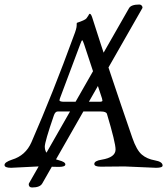

<svg xmlns="http://www.w3.org/2000/svg" viewBox="-22 -737 739 849"><path d="M106 74 548 -700Q557 -717 594 -717Q600 -717 604 -713Q608 -709 608 -704V-702L165 74Q155 92 120 92Q105 92 105 77Q105 76 106 74ZM238 1 147 -1 27 5Q-2 5 -2 -7.5Q-2 -20 31 -31Q91 -49 117 -108Q213 -328 304 -578Q317 -611 317 -623.5Q317 -636 318 -636Q354 -648 360 -655.5Q366 -663 368 -667Q372 -676 375 -676Q380 -676 385 -662Q459 -429 563 -128Q582 -73 605 -53.5Q628 -34 662.5 -28Q697 -22 697 -5Q697 5 668 5L529 -1L424 0Q395 0 395 -12Q395 -26 428 -31Q489 -41 489 -76Q489 -106 451 -233Q448 -244 424 -244H233Q222 -244 216 -226Q176 -110 176 -88Q176 -66 192.5 -51Q209 -36 238 -28.5Q267 -21 267 -10Q267 1 238 1ZM333 -542 243 -302Q241 -296 241 -294Q241 -287 262 -287H417Q431 -287 431 -292Q431 -294 429 -302L350 -541Q344 -559 341.5 -559Q339 -559 333 -542Z"/></svg>

Font: EB Garamond
Style: Regular
Weight: 400
Version: Version 0.012